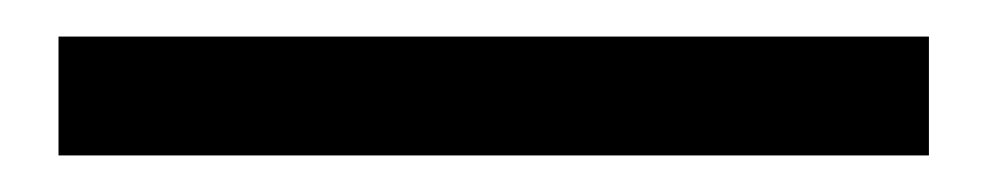

<svg xmlns="http://www.w3.org/2000/svg" viewBox="-20 46 540 105"><path d="M12 66V131H488V66Z"/></svg>

Font: Cambridge Sans Medium
Style: Regular
Weight: 500
Version: Version 2.020;PS 002.020;hotconv 1.0.88;makeotf.lib2.5.64775